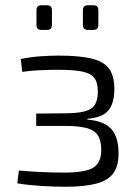

<svg xmlns="http://www.w3.org/2000/svg" viewBox="-20 -704 527 732"><path d="M203 -492Q282 -492 328.5 -481Q375 -470 395.5 -442.5Q416 -415 416 -364Q416 -312 394 -284Q372 -256 313 -251V-248Q377 -243 404.5 -212Q432 -181 432 -119Q432 -71 412 -43.5Q392 -16 347.5 -4Q303 8 229 8Q187 8 138 5Q89 2 46 -5L52 -54Q80 -51 128 -48.5Q176 -46 224 -46Q306 -46 336 -65Q366 -84 366 -132Q366 -168 353 -188Q340 -208 309.5 -216Q279 -224 227 -224H118V-271L226 -272Q275 -272 303 -279.5Q331 -287 342 -305Q353 -323 353 -355Q353 -390 339 -407.5Q325 -425 292 -431.5Q259 -438 201 -438Q164 -438 126.5 -436Q89 -434 65 -430L59 -479Q98 -487 135.5 -489.5Q173 -492 203 -492ZM336 -684Q355 -684 355 -665V-609Q355 -590 336 -590H315Q296 -590 296 -609V-665Q296 -684 315 -684ZM159 -684Q178 -684 178 -665V-609Q178 -590 159 -590H137Q119 -590 119 -609V-665Q119 -684 137 -684Z"/></svg>

Font: Exo 2 Light
Style: Regular
Weight: 300
Designer: Natanael Gama
Foundry: Natanael Gama
Version: Version 2.010